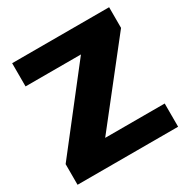

<svg xmlns="http://www.w3.org/2000/svg" viewBox="-160 -837 948 974"><g transform="rotate(-30 313.5 -350.0)"><path d="M19 -121 444 -666 545 -564H40V-700H608V-579L179 -34L77 -136H608V0H19Z"/></g></svg>

Font: Pathway Extreme ExtraBold
Style: Regular
Weight: 800
Designer: Eduardo Rodriguez Tunni
Foundry: Eduardo Rodriguez Tunni
Version: Version 1.001;gftools[0.9.26]